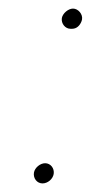

<svg xmlns="http://www.w3.org/2000/svg" viewBox="-20 -468 211 447"><path d="M59 -66C57 -53 66 -41 79 -41C91 -41 103 -51 105 -63C107 -76 98 -88 85 -88C74 -88 61 -78 59 -66ZM124 -426C122 -413 132 -401 144 -401H148C158 -401 166 -408 170 -419L171 -423C173 -435 162 -448 150 -448C139 -448 126 -437 124 -426Z"/></svg>

Font: Scribbler
Style: LtIta
Weight: 300
Designer: Mew Too
Foundry: Cannot Into Space Fonts
Version: Version 1.001